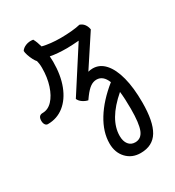

<svg xmlns="http://www.w3.org/2000/svg" viewBox="-282 -690 1221 1343"><g transform="rotate(-30 329.0 -18.5)"><path d="M-8 14Q-21 14 -29 2Q-37 -10 -37 -29Q-37 -72 -1 -72Q43 -72 77.5 -108.5Q112 -145 132.5 -208Q153 -271 153 -348Q153 -366 151 -381Q149 -396 146 -406Q137 -415 126.5 -435Q116 -455 108.5 -477.5Q101 -500 101 -514Q113 -533 139.5 -543.5Q166 -554 198 -549Q214 -520 225 -479Q289 -463 372 -463Q415 -463 459 -467Q503 -471 530 -478Q552 -471 565.5 -453Q579 -435 583 -410L420 -162Q439 -167 457 -167Q514 -167 555 -121Q596 -75 618 9.5Q640 94 640 212Q640 367 595.5 440.5Q551 514 454 514Q385 514 341 467.5Q297 421 297 347Q297 255 355 160.5Q413 66 520 -20Q494 -86 441 -86Q415 -86 391 -69.5Q367 -53 338 -14L320 11Q297 6 277 -8Q257 -22 249 -41L470 -384Q446 -382 418 -380.5Q390 -379 374 -379Q295 -379 240 -390Q242 -368 242 -346Q242 -238 211 -157Q180 -76 123.5 -31Q67 14 -8 14ZM385 337Q385 380 404.5 405Q424 430 458 430Q507 430 527.5 379.5Q548 329 548 211Q548 129 541 71Q385 205 385 337Z"/></g></svg>

Font: Borel
Style: Regular
Weight: 400
Designer: Rosalie Wagner
Foundry: ANRT
Version: Version 1.007; ttfautohint (v1.8.4.7-5d5b)